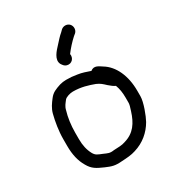

<svg xmlns="http://www.w3.org/2000/svg" viewBox="-170 -846 868 935"><g transform="rotate(-30 264.5 -378.5)"><path d="M286 -602C303.5 -625.4 325.1 -649.2 346 -668L357 -677C370 -688.7 371.1 -710.5 359 -724C347.3 -737 325.5 -738.1 312 -726L302 -716C284.2 -701.2 273.5 -687.7 257 -670C238.8 -650.4 204.1 -615.3 221 -584C227.5 -574.2 233.1 -565.7 245 -562.5C271.3 -555.4 290.8 -577.8 286 -602ZM414 -283V-254C414 -246 410.7 -232.3 404 -213C385.9 -155.1 358.8 -114.2 302 -98C283.2 -90.8 261.7 -91.2 237 -90C211.8 -86.1 204.2 -91.5 182 -101C157.9 -110.9 146.5 -113.8 136 -133C122.7 -157.9 116 -186 116 -222V-258C116 -299 121.9 -341.5 132 -374C136.4 -394.7 147.2 -405.6 158 -420C165.9 -429.9 190.1 -437 206 -437C253.3 -437 288.7 -425.1 322 -413C343.3 -403.5 350.4 -396.3 368 -380C382.4 -367.3 389.8 -362.1 402 -356C410.3 -334.3 414 -311.2 414 -283ZM335 -479C312.4 -486.5 291.9 -494.6 266 -498L236 -502C226 -502.7 216 -503 206 -503C194 -503 182 -501.3 170 -498C141.5 -488.5 122 -481.6 105 -459C89.6 -439 75.2 -419.8 68 -392C58.4 -353.7 50 -306.1 50 -259V-222C50 -172.1 59.4 -133.1 79 -100C97.8 -66.3 118.6 -56.6 156 -40C188 -26.3 204.2 -20.5 244 -24C272.4 -25.6 297.8 -26.9 322 -35C374.7 -50.8 415.1 -85.1 441 -130C454.7 -154.4 480 -219.5 480 -253V-284C480 -368.2 449 -436.6 395 -469C379.2 -478.9 357.7 -497.9 335 -479Z"/></g></svg>

Font: HoneyBee
Style: Reg
Weight: 400
Foundry: Cannot Into Space Fonts
Version: Version 0.89